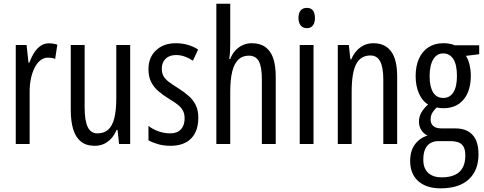

<svg xmlns="http://www.w3.org/2000/svg" viewBox="-20 -780 2621 1040"><path d="M244.6 -545.4Q255.9 -545.4 267.1 -543.7Q278.3 -542 290.5 -538.1L278.8 -460.9Q270 -464.8 260.3 -466.3Q250.5 -467.8 239.3 -467.8Q217.3 -467.8 199 -453.4Q180.7 -439 167.5 -413.1Q154.3 -387.2 147.2 -353Q140.1 -318.8 140.6 -279.3V0H65.4V-536.1H124L134.3 -440.9H139.2Q150.4 -471.7 165.5 -495.1Q180.7 -518.6 200.4 -532Q220.2 -545.4 244.6 -545.4Z M685.1 -536.1V0H625L616.7 -76.2H611.3Q600.6 -49.8 583.3 -30.5Q565.9 -11.2 543.5 -0.7Q521 9.8 493.2 9.8Q446.3 9.8 417.7 -13.7Q389.2 -37.1 376.2 -80.6Q363.3 -124 363.3 -184.1V-536.1H438.5V-198.2Q438.5 -126 455.3 -91.8Q472.2 -57.6 506.8 -57.6Q544.4 -57.6 566.9 -78.4Q589.4 -99.1 599.6 -141.4Q609.9 -183.6 609.9 -248.5V-536.1Z M1054.2 -141.6Q1054.2 -93.3 1036.6 -59.3Q1019 -25.4 985.6 -7.8Q952.1 9.8 904.3 9.8Q867.2 9.8 836.4 1Q805.7 -7.8 784.2 -20V-98.1Q805.7 -80.6 837.4 -69.1Q869.1 -57.6 901.9 -57.6Q939.5 -57.6 959.7 -79.1Q980 -100.6 980 -139.2Q980 -162.1 971.7 -179Q963.4 -195.8 945.1 -211.2Q926.8 -226.6 897 -243.7Q863.8 -264.2 838.1 -286.1Q812.5 -308.1 798.3 -336.7Q784.2 -365.2 784.2 -406.2Q784.2 -468.8 825 -507.3Q865.7 -545.9 932.6 -545.9Q966.3 -545.9 996.3 -537.4Q1026.4 -528.8 1053.2 -511.7L1024.9 -451.2Q1004.4 -465.3 981.2 -473.6Q958 -481.9 933.6 -481.9Q897.9 -481.9 877.2 -461.9Q856.4 -441.9 856.4 -408.2Q856.4 -385.7 864.7 -369.6Q873 -353.5 892.1 -338.4Q911.1 -323.2 942.4 -304.2Q975.6 -283.2 1000.7 -261.5Q1025.9 -239.7 1040 -211.4Q1054.2 -183.1 1054.2 -141.6Z M1227.1 -759.8V-539.1Q1227.1 -517.6 1225.8 -497.8Q1224.6 -478 1221.7 -460.4H1227.1Q1236.8 -486.8 1254.2 -505.9Q1271.5 -524.9 1294.4 -535.4Q1317.4 -545.9 1343.8 -545.9Q1388.7 -545.9 1417.5 -525.1Q1446.3 -504.4 1460 -464.1Q1473.6 -423.8 1473.6 -364.3V0H1398.4V-349.6Q1398.4 -418.9 1381.8 -448.7Q1365.2 -478.5 1328.1 -478.5Q1293.9 -478.5 1271.5 -457.5Q1249 -436.5 1238 -392.8Q1227.1 -349.1 1227.1 -280.8V0H1151.9V-759.8Z M1678.2 -536.1V0H1603.5V-536.1ZM1642.1 -737.3Q1665 -737.3 1675.5 -722.7Q1686 -708 1686 -682.1Q1686 -656.7 1674.8 -642.1Q1663.6 -627.4 1642.1 -627.4Q1621.1 -627.4 1608.9 -642.1Q1596.7 -656.7 1596.7 -682.1Q1596.7 -709 1608.4 -723.1Q1620.1 -737.3 1642.1 -737.3Z M2002.4 -545.9Q2065.9 -545.9 2098.6 -501.5Q2131.3 -457 2131.3 -365.2V0H2056.2V-350.1Q2056.2 -415 2039.3 -447.3Q2022.5 -479.5 1986.3 -479.5Q1933.6 -479.5 1909.2 -432.6Q1884.8 -385.7 1884.8 -282.2V0H1809.6V-536.1H1869.6L1877.9 -458.5H1882.8Q1894 -485.4 1911.6 -504.9Q1929.2 -524.4 1952.1 -535.2Q1975.1 -545.9 2002.4 -545.9Z M2366.2 240.2Q2289.6 240.2 2245.6 201.2Q2201.7 162.1 2201.7 91.8Q2201.7 36.6 2228 1.5Q2254.4 -33.7 2295.9 -45.4Q2275.4 -55.2 2262.5 -74.7Q2249.5 -94.2 2249.5 -121.1Q2249.5 -148.4 2262.5 -170.9Q2275.4 -193.4 2298.8 -213.9Q2267.6 -232.4 2249.5 -273.4Q2231.4 -314.5 2231.4 -367.7Q2231.4 -422.4 2249.3 -462.2Q2267.1 -502 2300.8 -523.9Q2334.5 -545.9 2381.3 -545.9Q2396 -545.9 2407.2 -544.4Q2418.5 -543 2427.2 -540.5Q2436 -538.1 2442.9 -534.7H2575.7V-486.3L2503.9 -477.5Q2517.6 -455.6 2523.9 -427.5Q2530.3 -399.4 2530.3 -370.6Q2530.3 -288.1 2491.2 -241Q2452.1 -193.8 2380.9 -193.8Q2358.9 -193.8 2345.7 -198.2Q2332.5 -186 2322.5 -170.4Q2312.5 -154.8 2312.5 -131.8Q2312.5 -117.7 2319.1 -106.9Q2325.7 -96.2 2338.4 -90.3Q2351.1 -84.5 2369.6 -84.5H2446.8Q2506.8 -84.5 2539.3 -49.8Q2571.8 -15.1 2571.8 55.7Q2571.8 143.6 2518.8 191.9Q2465.8 240.2 2366.2 240.2ZM2372.1 180.7Q2414.6 180.7 2443.1 167.7Q2471.7 154.8 2486.1 128.4Q2500.5 102.1 2500.5 63Q2500.5 31.2 2490.5 14.2Q2480.5 -2.9 2461.9 -9.3Q2443.4 -15.6 2417.5 -15.6H2353.5Q2331.1 -15.6 2312.7 -5.6Q2294.4 4.4 2283.7 26.4Q2272.9 48.3 2272.9 85Q2272.9 132.3 2299.6 156.5Q2326.2 180.7 2372.1 180.7ZM2381.3 -249.5Q2416.5 -249.5 2435.8 -279.8Q2455.1 -310.1 2455.1 -368.7Q2455.1 -430.2 2435.3 -460.4Q2415.5 -490.7 2380.4 -490.7Q2346.2 -490.7 2326.7 -458.3Q2307.1 -425.8 2307.1 -367.2Q2307.1 -311 2325.7 -280.3Q2344.2 -249.5 2381.3 -249.5Z"/></svg>

Font: Open Sans Condensed
Style: Regular
Weight: 400
Width: 3
Designer: Monotype Design Team
Foundry: Monotype Imaging Inc.
Version: Version 3.000